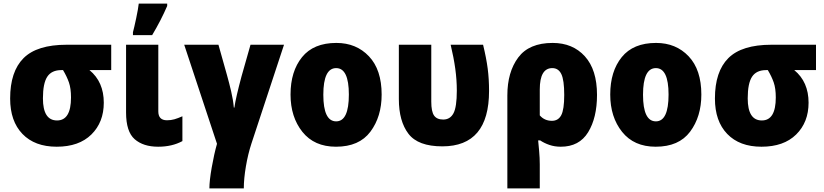

<svg xmlns="http://www.w3.org/2000/svg" viewBox="-20 -800 4550 1060"><path d="M474 -413H594V-553H348Q184 -553 110 -479Q36 -405 36 -256Q36 -131 104 -60.5Q172 10 293 10Q416 10 484.5 -57.5Q553 -125 553 -233Q553 -348 474 -413ZM319 -413H328Q349 -378 360.5 -345Q372 -312 372 -262Q372 -135 295 -135Q217 -135 217 -257Q217 -340 241 -376.5Q265 -413 319 -413Z M820 -606Q869 -688 903 -767V-780H746Q743 -752 732 -700Q721 -648 714 -622V-606ZM676 -553V-179Q676 -73 723.5 -31.5Q771 10 853 10Q930 10 987 -21V-158Q962 -147 943 -141.5Q924 -136 902 -136Q854 -136 854 -185V-553Z M1363 -553 1313 -377Q1298 -321 1288 -278Q1278 -235 1274 -206H1271Q1267 -250 1256 -296.5Q1245 -343 1233 -386L1186 -553H997L1178 -6Q1162 50 1149 124Q1136 198 1136 240H1326Q1326 187 1337.5 119Q1349 51 1368 -7L1548 -553Z M1837 -563Q1711 -563 1647.5 -484.5Q1584 -406 1584 -278Q1584 -154 1649.5 -72Q1715 10 1835 10Q1963 10 2025 -73Q2087 -156 2087 -278Q2087 -415 2017 -489Q1947 -563 1837 -563ZM1836 -424Q1906 -424 1906 -278Q1906 -130 1836 -130Q1765 -130 1765 -277Q1765 -424 1836 -424Z M2680 -298Q2680 -364 2672.5 -421.5Q2665 -479 2647 -553H2468Q2485 -482 2493.5 -420.5Q2502 -359 2502 -300Q2502 -209 2483.5 -174.5Q2465 -140 2427 -140Q2392 -140 2376.5 -162Q2361 -184 2361 -239V-553H2182V-253Q2182 -131 2235 -61.5Q2288 8 2422 8Q2680 8 2680 -298Z M3095 -276Q3095 -195 3078.5 -164Q3062 -133 3027 -133Q2986 -133 2960 -163V-306Q2960 -424 3029 -424Q3063 -424 3079 -391Q3095 -358 3095 -276ZM3031 -563Q2901 -563 2841 -482.5Q2781 -402 2781 -273V240H2960V107Q2960 73 2956.5 33.5Q2953 -6 2951 -25H2962Q2984 -10 3013 0Q3042 10 3076 10Q3178 10 3227 -70Q3276 -150 3276 -276Q3276 -415 3209 -489Q3142 -563 3031 -563Z M3602 -563Q3476 -563 3412.5 -484.5Q3349 -406 3349 -278Q3349 -154 3414.5 -72Q3480 10 3600 10Q3728 10 3790 -73Q3852 -156 3852 -278Q3852 -415 3782 -489Q3712 -563 3602 -563ZM3601 -424Q3671 -424 3671 -278Q3671 -130 3601 -130Q3530 -130 3530 -277Q3530 -424 3601 -424Z M4365 -413H4485V-553H4239Q4075 -553 4001 -479Q3927 -405 3927 -256Q3927 -131 3995 -60.5Q4063 10 4184 10Q4307 10 4375.5 -57.5Q4444 -125 4444 -233Q4444 -348 4365 -413ZM4210 -413H4219Q4240 -378 4251.5 -345Q4263 -312 4263 -262Q4263 -135 4186 -135Q4108 -135 4108 -257Q4108 -340 4132 -376.5Q4156 -413 4210 -413Z"/></svg>

Font: Noto Sans UI SemiCondensed Black
Style: Regular
Weight: 900
Width: 4
Designer: Monotype Design Team
Foundry: Monotype Imaging Inc.
Version: 1.001